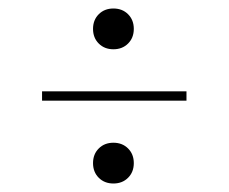

<svg xmlns="http://www.w3.org/2000/svg" viewBox="-20 -570 538 452"><path d="M79 -333V-355H419V-333ZM212.5 -467.5Q199 -481 199 -502Q199 -523 212.5 -536.5Q226 -550 247 -550Q268 -550 281.5 -536.5Q295 -523 295 -502Q295 -481 281.5 -467.5Q268 -454 247 -454Q226 -454 212.5 -467.5ZM212.5 -151.5Q199 -165 199 -186Q199 -207 212.5 -220.5Q226 -234 247 -234Q268 -234 281.5 -220.5Q295 -207 295 -186Q295 -165 281.5 -151.5Q268 -138 247 -138Q226 -138 212.5 -151.5Z"/></svg>

Font: Libre Caslon Display
Style: Regular
Weight: 400
Designer: Pablo Impallari, Rodrigo Fuenzalida
Foundry: Pablo Impallari, Rodrigo Fuenzalida
Version: Version 1.002